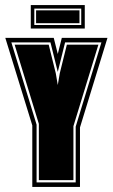

<svg xmlns="http://www.w3.org/2000/svg" viewBox="-20 -741 447 761"><path d="M108 0V-244L1 -591H193L209 -527L225 -591H406L297 -236V0ZM125 -18H280V-239L382 -573H238L209 -456L180 -573H25L125 -247ZM134 -27V-250L38 -564H173L201 -451L209 -404L217 -451L245 -564H370L271 -241V-27ZM102 -628V-721H316V-628ZM116 -642H302V-707H116ZM123 -649V-700H295V-649Z"/></svg>

Font: Alumni Sans Collegiate One SC
Style: Regular
Weight: 400
Designer: Robert E. Leuschke
Foundry: Robert E. Leuschke
Version: Version 1.100